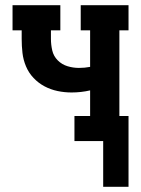

<svg xmlns="http://www.w3.org/2000/svg" viewBox="-20 -540 540 735"><path d="M375 175V0H265V-96H325V-194Q308 -190 290 -188Q272 -186 254 -186Q227 -186 200.5 -191.5Q174 -197 150.5 -209.5Q127 -222 108.5 -241.5Q90 -261 79.5 -286Q69 -311 66 -337.5Q63 -364 63 -391V-424H28V-520H211V-424H175V-391Q175 -369 180 -347Q185 -325 201 -309Q217 -293 238.5 -286.5Q260 -280 282 -280Q293 -280 304 -281Q315 -282 325 -284V-424H289V-520H472V-424H437V-96H472V175Z"/></svg>

Font: Iosevka Curly Slab
Style: Bold
Weight: 700
Monospace: yes
Designer: Belleve Invis
Foundry: Belleve Invis
Version: Version 22.1.2; ttfautohint (v1.8.4)